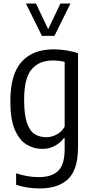

<svg xmlns="http://www.w3.org/2000/svg" viewBox="-20 -828 522 1078"><path d="M202 230Q170.5 230 134.8 224.8Q99 219.5 70.5 209.5V145Q135.5 166.5 197.5 166.5Q269.5 166.5 306.2 131.8Q343 97 343 8.5V-52.5H338.5Q321 -28 289.8 -10Q258.5 8 216 8Q169.5 8 128.8 -16.8Q88 -41.5 63 -100.2Q38 -159 38 -260.5Q38 -409.5 100.5 -480.2Q163 -551 282 -551Q315.5 -551 353.2 -545Q391 -539 418 -529V-2Q418 123.5 363 176.8Q308 230 202 230ZM239.5 -57.5Q269.5 -57.5 298.2 -72.8Q327 -88 343 -117V-481Q330.5 -484 312.2 -486.2Q294 -488.5 277 -488.5Q200 -488.5 157.8 -439.2Q115.5 -390 115.5 -268Q115.5 -182 131.8 -136.5Q148 -91 176 -74.2Q204 -57.5 239.5 -57.5ZM215.5 -626.5 125.5 -808H182L250.5 -664L319 -808H375.5L285.5 -626.5Z"/></svg>

Font: Encode Sans Cnd
Style: Regular
Weight: 400
Width: 3
Designer: Multiple Designers
Foundry: Impallari Type
Version: Version 3.002; ttfautohint (v1.8.3) -l 8 -r 50 -G 200 -x 14 